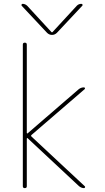

<svg xmlns="http://www.w3.org/2000/svg" viewBox="-20 -970 540 990"><path d="M122.1 -282.2 385.7 -509.8Q397.5 -519.5 413.1 -519.5Q417 -519.5 418 -515.6Q418.9 -511.7 416 -509.8L141.6 -273.4Q138.7 -270.5 141.6 -266.6L417 -9.8Q419.9 -7.8 418.5 -3.9Q417 0 413.1 0Q400.4 0 387.7 -9.8L122.1 -257.8Q121.1 -258.8 119.6 -257.8Q118.2 -256.8 118.2 -255.9V-9.8Q118.2 0 107.9 0Q97.7 0 97.7 -9.8V-740.2Q97.7 -750 107.9 -750Q118.2 -750 118.2 -740.2V-284.2Q118.2 -283.2 119.6 -282.2Q121.1 -281.2 122.1 -282.2ZM222.7 -800.8 91.8 -940.4Q89.8 -943.4 91.3 -946.8Q92.8 -950.2 96.7 -950.2Q109.4 -950.2 120.1 -940.4L246.1 -803.7H248H250L376 -940.4Q385.7 -950.2 399.4 -950.2Q403.3 -950.2 405.3 -946.8Q407.2 -943.4 404.3 -940.4L273.4 -800.8Q262.7 -790 248 -790Q233.4 -790 222.7 -800.8Z"/></svg>

Font: Rounded-L Mgen+ 2m thin
Style: Regular
Weight: 100
Designer: [Source Han Sans]
Ryoko NISHIZUKA  (kana & ideographs); Paul D. Hunt (Latin, Greek & Cyrillic); Wenlong ZHANG  (bopomofo
Version: Version 1.059.20150602